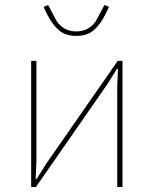

<svg xmlns="http://www.w3.org/2000/svg" viewBox="-20 -750 616 770"><path d="M167 -696.8 154.8 -722.2 172.9 -730 208 -664.1Q236.8 -624 286.1 -624Q335 -624 363.8 -664.1L398.9 -730L417 -722.2L404.8 -696.8Q384.3 -654.3 357.4 -630.1Q330.6 -606 286.1 -606Q241.7 -606 214.6 -630.1Q187.5 -654.3 167 -696.8ZM105 0V-505.9H126V-101.1L123 -32.2H127L165 -92.8L452.1 -505.9H471.2V0H450.2V-404.8L453.1 -474.1H449.2L411.1 -413.1L124 0Z"/></svg>

Font: Anuphan Thin
Style: Regular
Weight: 250
Designer: Mike Abbink, Paul van der Laan, Pieter van Rosmalen, Mint Tantisuwanna
Foundry: Bold Monday; Cadson Demak
Version: Version 3.002;hotconv 1.0.109;makeotfexe 2.5.65596